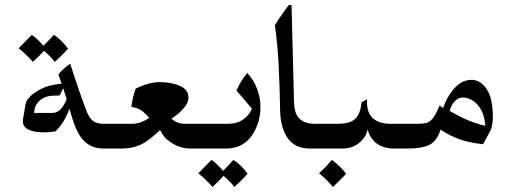

<svg xmlns="http://www.w3.org/2000/svg" viewBox="-20 -588 2031 760"><path d="M433 0H391Q330 0 298 -48Q285 -67 275 -93.5Q265 -120 255 -158Q236 -104 200 -68Q174 -64 156 -64Q127 -64 106 -70Q66 -81 71 -115L81 -175Q86 -203 130 -229Q154 -243 175.5 -248.5Q197 -254 224 -257L211 -293Q228 -315 258 -336Q274 -285 289 -242L300 -210Q318 -159 326 -140Q337 -116 351.5 -107Q366 -98 390 -98H433ZM244 -195 230 -239 216 -210Q184 -210 171 -207Q148 -202 133 -186Q118 -170 116 -150L115 -141H186Q206 -141 219.5 -155Q233 -169 244 -195ZM249 -395Q230 -373 197 -343Q178 -367 154 -387Q138 -368 110 -343Q84 -373 54 -397Q92 -435 106 -450Q125 -438 152 -407Q182 -437 193 -450Q209 -440 224.5 -424.5Q240 -409 249 -395Z M848 0H734Q691 0 654 -26Q639 -36 630.5 -46.5Q622 -57 614 -73Q569 -32 546 -20Q509 0 461 0H411Q391 0 377 -14.5Q363 -29 363 -49Q363 -65 376 -81.5Q389 -98 411 -98H499Q521 -98 536.5 -103.5Q552 -109 571 -121Q554 -141 539.5 -151Q525 -161 500 -165Q505 -204 517 -237Q569 -263 612 -263Q659 -263 692.5 -248Q726 -233 726 -202Q726 -183 711 -164.5Q696 -146 680 -133.5Q664 -121 659 -118Q672 -107 684.5 -102.5Q697 -98 715 -98H848Z M960 100Q941 122 908 152Q889 128 865 108Q849 127 821 152Q795 122 765 98Q803 60 817 45Q836 57 863 88Q893 58 904 45Q920 55 935.5 70.5Q951 86 960 100Z M1011 -165Q1011 -105 980 -56Q944 0 874 0H827Q806 0 792 -14.5Q778 -29 778 -50Q778 -71 791.5 -84.5Q805 -98 827 -98H882Q916 -98 937 -111.5Q958 -125 967.5 -140Q977 -155 977 -158L916 -230Q936 -274 959 -299Q984 -272 997.5 -237Q1011 -202 1011 -165Z M1280 0H1207Q1150 0 1121 -38Q1091 -79 1089 -146Q1087 -256 1082.5 -338.5Q1078 -421 1068 -488Q1083 -513 1101.5 -538.5Q1120 -564 1123 -568H1134L1144 -178Q1146 -141 1162 -122Q1183 -98 1225 -98H1280Z M1350 100Q1330 122 1298 152Q1271 120 1243 98Q1269 74 1294 45Q1310 57 1325.5 72Q1341 87 1350 100Z M1451 -125Q1475 -98 1527 -98H1581V0H1541Q1486 0 1457 -33Q1439 -54 1436 -76Q1435 -74 1431 -61Q1427 -48 1411 -31Q1382 0 1335 0H1259Q1239 0 1224.5 -14.5Q1210 -29 1210 -50Q1210 -70 1224.5 -84Q1239 -98 1259 -98H1316Q1366 -98 1386.5 -118Q1407 -138 1411 -183L1433 -195Q1430 -149 1451 -125Z M1892 -17Q1838 -23 1798.5 -37Q1759 -51 1724 -75Q1710 -30 1680.5 -15Q1651 0 1592 0H1560Q1539 0 1525 -14Q1511 -28 1511 -49Q1511 -70 1524.5 -84Q1538 -98 1560 -98H1633Q1655 -98 1667 -101Q1679 -104 1688 -114Q1702 -127 1720 -170L1734 -161Q1749 -201 1766 -223Q1801 -272 1846 -272Q1878 -272 1901 -243Q1913 -227 1919.5 -208.5Q1926 -190 1929 -163Q1931 -139 1931 -130Q1931 -100 1924 -76ZM1760 -149Q1834 -105 1901 -90Q1901 -96 1897.5 -115.5Q1894 -135 1885 -152Q1873 -175 1853 -188.5Q1833 -202 1814 -202Q1795 -202 1783 -190Q1771 -178 1765.5 -165Q1760 -152 1760 -149Z"/></svg>

Font: Mirza
Style: Regular
Weight: 400
Designer: Arabic design by Kourosh Beigpour, Latin design by Eduardo Tunni, engineering by Lasse Fister
Version: Version 1.000